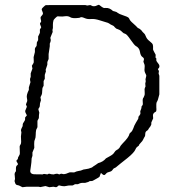

<svg xmlns="http://www.w3.org/2000/svg" viewBox="-20 -781 732 806"><path d="M323.2 -13.2Q317.9 -13.2 307.1 -7.8Q301.3 -7.8 294.9 -7.8L286.1 -2.9Q283.2 -2 275.4 -2.4Q267.6 -2.9 258.8 -0.5Q249.5 2 240.2 0L227.1 -2.9Q225.1 -2 221.7 1.5Q218.3 4.9 214.8 4.9L204.1 2.9L187 4.9L170.9 0L151.9 3.9Q149.9 4.9 147 3.9Q144 2.9 142.1 2.9H91.8L74.2 4.9Q65.4 1 62.5 -1Q59.6 -2.9 53.2 -3.9Q46.4 -4.9 43.9 -11.7Q41 -19 41 -21L43 -29.8Q42 -43 41.5 -48.8H42L41.5 -49.8Q41.5 -56.6 46.9 -62V-74.2Q46.9 -84 52.2 -87.4Q57.6 -90.8 53.2 -97.2Q46.4 -106 50.8 -109.4Q55.2 -112.3 55.2 -115.2Q55.2 -118.2 55.7 -119.6Q56.2 -121.1 58.6 -125Q61 -128.9 62.5 -132.3Q64 -135.7 63 -148.9Q62 -162.1 62.5 -166Q63 -169.9 65.9 -173.8Q68.8 -177.7 68.8 -186L67.9 -208L69.8 -225.1L67.9 -234.9Q68.8 -239.7 75.2 -252V-257.3Q75.2 -262.7 80.6 -269.5Q85.9 -276.4 85.4 -281.7Q85 -287.1 85.9 -288.6Q86.9 -290 89.4 -292.5Q91.8 -294.9 92.8 -296.9Q85 -309.6 85.9 -315.9L92.8 -333L88.9 -342.8Q89.8 -344.7 91.3 -349.1Q92.8 -353.5 94.2 -356.4Q95.2 -358.9 92.8 -370.6Q90.3 -382.3 101.1 -403.8Q101.1 -408.7 101.1 -414.1Q107.9 -434.6 107.9 -436L106 -445.8Q106 -454.1 108.9 -457V-473.1L116.2 -493.2L113.8 -504.9L121.1 -517.1Q122.1 -521 121.6 -529.3Q121.1 -537.6 121.1 -541Q126 -560.5 126.5 -562.5Q127 -564.5 126.5 -569.8Q126 -575.2 127 -578.1Q127.9 -581.1 130.9 -584.5Q133.8 -587.9 133.8 -589.8L134.8 -603L140.1 -612.8V-627.9Q143.1 -633.8 144 -635.7Q145 -637.7 146 -640.1Q147 -642.1 147.5 -644Q147.9 -646 147.5 -650.9Q147 -656.2 147.9 -658.2Q148.9 -660.2 150.9 -662.6Q152.8 -665 152.8 -667L147.9 -680.2Q147 -682.1 149.9 -686Q152.8 -689.9 152.8 -691.9Q152.8 -693.4 151.4 -699.2Q149.9 -705.1 150.4 -708Q150.9 -710.9 155.3 -715.3Q159.2 -719.7 160.2 -722.7Q161.1 -725.6 157.7 -733.4Q154.3 -740.2 155.3 -743.2Q156.2 -746.1 163.1 -752.4Q169.9 -758.8 171.9 -759.3Q173.8 -759.8 194.8 -759.8H337.9L346.2 -757.8L358.9 -759.8L370.1 -754.9Q378.9 -753.9 386.2 -757.8Q394 -761.7 396.5 -760.3Q398.9 -758.8 401.9 -756.3Q404.3 -753.9 408.2 -751.5Q412.1 -749 414.6 -748Q417 -747.1 423.3 -747.6Q439.9 -749 454.1 -734.9Q457 -733.9 461.9 -732.9Q469.7 -731.4 474.6 -726.6Q479 -722.7 496.6 -716.8Q514.2 -710.9 518.1 -708Q522 -705.1 524.4 -698.7Q526.4 -692.9 550.8 -671.9Q557.1 -663.6 563 -661.6Q568.8 -659.2 570.8 -655.8Q573.2 -654.8 575.2 -651.4Q578.1 -647 583.5 -642.1Q589.4 -637.2 592.8 -627Q596.7 -616.7 608.4 -607.9Q620.6 -598.6 621.6 -592.8Q623 -586.9 622.6 -580.6Q622.1 -574.2 623 -571.3Q624 -568.4 627.9 -561.5Q631.8 -554.7 632.8 -552.7Q633.8 -550.8 633.3 -546.9Q632.8 -543 632.8 -540.5Q632.8 -538.1 636.2 -536.1V-526.9Q637.2 -522.9 644.5 -514.2Q651.9 -505.4 647.9 -497.1Q648.4 -496.1 644.5 -493.2Q641.1 -490.2 647 -483.9V-480.5L646 -474.6Q646 -473.1 646 -471.7L648.9 -462.9V-384.8Q642.6 -357.4 638.2 -353Q635.3 -346.7 636.2 -330.1Q637.7 -313.5 633.8 -312Q621.6 -306.2 622.1 -295.9Q623 -285.2 623 -284.2L616.2 -269Q615.2 -268.1 615.2 -264.6V-258.8Q612.3 -251 608.9 -247.1Q605 -243.2 603.5 -239.3Q601.6 -234.4 595.7 -231.4Q589.8 -227.5 589.8 -218.8Q589.8 -210 587.4 -207Q585 -204.1 581.5 -196.3Q578.6 -189 570.8 -181.6Q563 -173.8 563 -169.9Q561 -168 556.2 -164.6Q551.3 -161.1 548.8 -154.3Q546.4 -147.9 538.1 -138.7Q530.3 -129.9 514.6 -117.2Q499 -104.5 486.8 -95.2Q474.6 -85.9 470.7 -82Q466.8 -78.1 463.4 -76.7Q460 -75.2 458 -74.2Q456.1 -73.2 452.1 -67.4Q448.2 -61.5 439.5 -59.6Q430.2 -57.6 426.3 -53.2Q422.9 -48.8 418.9 -46.4Q415 -43.9 403.8 -55.2Q402.8 -53.7 400.9 -47.9Q398.9 -42 397.9 -39.1Q393.6 -35.2 385.7 -31.2Q377.9 -27.3 373.5 -24.4Q369.1 -21 363.8 -21H356.9Q352.5 -16.6 336.9 -13.2ZM41 -48.8H41.5Q41.5 -49.3 41.5 -49.8L41 -50.8ZM124 -160.2 116.2 -141.1V-127L112.8 -116.2Q111.8 -95.7 110.8 -91.8Q109.9 -87.9 109.4 -81.1Q108.9 -74.2 107.9 -70.8Q106.9 -67.4 106.9 -63.5Q106.9 -47.9 131.3 -49.3Q138.7 -49.8 145.5 -49.3Q152.3 -48.8 159.2 -48.8Q161.1 -50.8 166 -50.8L179.2 -48.8Q182.1 -51.8 187 -51.8Q195.8 -48.8 205.1 -48.8Q213.9 -51.8 220.2 -51.8L229 -48.8Q234.9 -51.8 237.3 -51.8L248 -49.8Q257.8 -50.8 265.1 -54.7Q272.5 -58.6 279.3 -57.6Q286.6 -57.1 291 -57.1Q302.2 -62.5 311 -63.5Q319.8 -64.5 324.2 -66.9Q328.6 -69.8 339.8 -70.8Q351.1 -71.8 366.2 -78.1L371.1 -82Q375 -84 381.8 -88.9L392.1 -96.2Q413.1 -101.6 424.8 -116.2Q427.7 -118.2 441.4 -125.5Q455.1 -132.8 459.5 -140.6Q463.9 -148.4 470.7 -151.9Q477.5 -154.8 479 -158.2Q481.4 -159.2 483.4 -164.1Q485.4 -168.9 495.1 -179.2Q521 -205.1 523.4 -218.8Q523.9 -221.7 529.8 -226.1Q535.6 -231 539.6 -242.2Q543 -253.4 550.3 -265.6Q557.6 -277.3 559.6 -281.2Q561.5 -285.2 561 -288.1Q561 -291 562 -292Q563 -293 564.5 -294.9Q565.9 -296.9 566.9 -298.8Q567.9 -300.8 568.8 -301.8Q569.8 -302.7 569.3 -307.6Q568.8 -312.5 568.8 -314Q574.2 -324.7 574.2 -334L579.1 -340.8Q580.1 -343.8 579.1 -355.5Q578.1 -367.2 583 -372.1L586.9 -381.8Q587.9 -384.8 587.4 -393.6Q586.9 -402.3 586.9 -406.2Q586.9 -410.2 590.8 -418L589.8 -430.2L591.8 -439.9L590.8 -448.2L594.2 -462.9Q594.2 -465.8 589.8 -474.1Q585.4 -482.4 586.9 -493.7Q587.9 -504.9 586.9 -508.8L582 -522Q582 -523.9 584 -530.3Q585.9 -536.6 577.6 -542Q569.8 -547.4 567.4 -564Q564.9 -580.6 549.3 -588.4Q543.9 -591.8 527.8 -614.7Q512.2 -637.7 505.4 -639.2Q498.5 -640.6 493.2 -646.5Q488.3 -652.3 481 -655.8Q473.1 -659.2 471.2 -659.7Q469.7 -660.2 467.8 -661.1Q465.8 -662.1 462.4 -666Q459 -669.9 457 -671.9Q455.1 -672.9 452.6 -674.3Q450.2 -675.8 447.3 -676.8Q444.3 -677.7 442.4 -679.7Q439.9 -681.6 436 -683.6Q431.6 -686 426.8 -687Q421.9 -688 399.9 -695.3Q377.9 -702.6 362.8 -701.2Q347.2 -699.7 336.4 -704.6Q326.2 -709 322.3 -709Q318.4 -709 313 -706.1Q284.2 -702.6 275.4 -708.5Q266.6 -714.4 253.9 -712.9Q241.2 -710.9 231.4 -711.9Q221.7 -712.9 219.7 -711.9Q218.3 -710.9 211.4 -704.6Q204.6 -698.2 204.1 -693.4Q203.1 -688 202.6 -686Q202.1 -684.1 202.1 -677.7V-663.6L200.2 -654.8L201.2 -647L191.9 -624Q190.9 -621.1 192.4 -617.2Q194.8 -610.4 189 -598.1V-586.9L184.1 -554.2V-533.2Q177.7 -521 178.7 -515.6Q179.2 -510.3 178.2 -507.8L171.9 -488.8V-485.8L172.9 -481.9L168 -466.8V-450.2L163.1 -440.9V-420.9Q163.1 -419.9 160.2 -415.5Q157.2 -411.1 157.2 -399.4Q157.2 -387.7 154.8 -382.8L149.9 -373L151.9 -360.4L147.9 -347.2Q147.9 -333 144.5 -329.1Q141.1 -325.2 141.1 -321.8L145 -308.1Q143.1 -298.8 143.1 -285.2L137.2 -273.9V-247.1L131.8 -235.8Q129.9 -226.1 129.9 -214.4Q129.9 -202.6 126.5 -195.3Q123 -188 123.5 -175.8Q124 -163.1 124 -160.2Z"/></svg>

Font: AntiqueNobleLightItalic
Style: LightItalic
Weight: 400
Version: Version 001.000